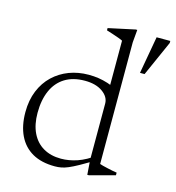

<svg xmlns="http://www.w3.org/2000/svg" viewBox="-108 -807 834 909"><g transform="rotate(15 309.0 -352.5)"><path d="M396.5 -338.5Q396.5 -371.5 363.5 -395Q330.5 -418.5 276.5 -418.5Q218.5 -418.5 178.8 -393.8Q139 -369 118.8 -323Q98.5 -277 98.5 -214Q98.5 -156.5 118.2 -115.8Q138 -75 174.5 -53.8Q211 -32.5 261 -32.5Q300.5 -32.5 340.8 -46.2Q381 -60 425 -92V-67.5Q383 -42.5 355 -27Q327 -11.5 308 -3.5Q289 4.5 274 7.2Q259 10 242.5 10Q177 10 132.5 -15.2Q88 -40.5 65 -88.2Q42 -136 42 -202.5Q42 -261 61 -307.2Q80 -353.5 113.5 -385.2Q147 -417 191.2 -433.8Q235.5 -450.5 286.5 -450.5Q312.5 -450.5 335.2 -447Q358 -443.5 381 -436.2Q404 -429 431.5 -415.5L396.5 -383.5V-647Q390.5 -650.5 376.8 -655.5Q363 -660.5 346.2 -666Q329.5 -671.5 315 -676V-687L445.5 -715H453L447.5 -652.5V-56.5Q452 -54.5 462.8 -51.8Q473.5 -49 487 -46Q500.5 -43 513 -40.5Q525.5 -38 533.5 -37V-24L409.5 9H402L396.5 -66ZM518 -522 550.5 -705H617.5V-695L540.5 -522Z"/></g></svg>

Font: Newsreader 16pt 16pt Light
Style: Regular
Weight: 300
Version: Version 1.003